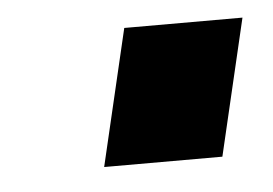

<svg xmlns="http://www.w3.org/2000/svg" viewBox="-28 -406 331 233"><g transform="rotate(-5 137.0 -290.0)"><path d="M130 -373H274L235 -207H91Z"/></g></svg>

Font: Panefresco 999wt
Style: Italic
Weight: 900
Version: Version 1.001